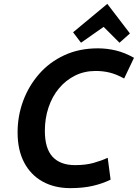

<svg xmlns="http://www.w3.org/2000/svg" viewBox="-20 -959 713 993"><path d="M343 14Q262 14 200.5 -20Q139 -54 105 -118.5Q71 -183 71 -274Q71 -359 99.5 -436.5Q128 -514 182 -576Q236 -638 313 -673.5Q390 -709 486 -709Q533 -709 579 -698Q625 -687 673 -660L622 -553Q582 -575 547.5 -583.5Q513 -592 475 -592Q416 -592 368 -568Q320 -544 285 -502Q250 -460 231 -403.5Q212 -347 212 -282Q212 -191 252 -148Q292 -105 368 -105Q423 -105 464 -116.5Q505 -128 537 -143L552 -30Q512 -10 461 2Q410 14 343 14ZM399 -738 358 -792 535 -939 652 -786 598 -738 516 -820Z"/></svg>

Font: Ubuntu Sans
Style: Bold Italic
Weight: 700
Italic angle: -13.5°
Designer: Dalton Maag Ltd
Foundry: Dalton Maag Ltd
Version: Version 1.006